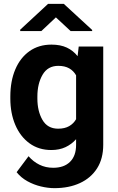

<svg xmlns="http://www.w3.org/2000/svg" viewBox="-20 -770 611 998"><path d="M33.7 -257.8V-268.1Q33.7 -348.6 59.6 -409.4Q85.4 -470.2 133.5 -504.2Q181.6 -538.1 247.6 -538.1Q294.4 -538.1 327.6 -522.5Q360.8 -506.8 383.3 -478L389.2 -528.3H516.6V-17.6Q516.6 54.7 484.6 105Q452.6 155.3 395.5 181.6Q338.4 208 262.7 208Q230 208 192.9 199.2Q155.8 190.4 122.3 171.9Q88.9 153.3 66.4 125L128.4 42Q152.8 70.3 185.1 86.2Q217.3 102.1 256.3 102.1Q313 102.1 344.2 71Q375.5 40 375.5 -16.6V-46.4Q352.1 -20 320.3 -5.1Q288.6 9.8 246.6 9.8Q181.2 9.8 133.3 -25.1Q85.4 -60.1 59.6 -120.6Q33.7 -181.2 33.7 -257.8ZM174.3 -268.1V-257.8Q174.3 -192.4 200.7 -146.7Q227.1 -101.1 282.2 -101.1Q316.4 -101.1 339.4 -114.3Q362.3 -127.4 375.5 -150.4V-378.4Q362.3 -401.9 339.6 -414.8Q316.9 -427.7 283.2 -427.7Q228 -427.7 201.2 -381.3Q174.3 -335 174.3 -268.1ZM311.5 -750 459 -614.3V-608.4H347.2L270.5 -679.7L194.8 -608.4H85V-615.7L230 -750Z"/></svg>

Font: Vazirmatn RD
Style: Bold
Weight: 700
Designer: Saber Rastikerdar
Foundry: Saber Rastikerdar
Version: Version 32.102